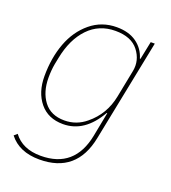

<svg xmlns="http://www.w3.org/2000/svg" viewBox="-134 -618 828 929"><g transform="rotate(20 280.5 -153.0)"><path d="M223 12Q146 12 103 -40.5Q60 -93 60 -176Q60 -270 88.5 -346.5Q117 -423 174.5 -470.5Q232 -518 309 -518Q371 -518 411 -489.5Q451 -461 465 -413H468L487 -506H508L403 18Q365 212 174 212Q70 212 18 145L34 131Q80 193 174 193Q348 193 383 13L407 -111H404Q334 12 223 12ZM223 -7Q285 -7 333 -47Q407 -107 426 -204L454 -346Q465 -403 428 -451Q391 -499 309 -499Q225 -499 169.5 -441Q114 -383 94 -282L87 -247Q81 -214 81 -176Q81 -102 117 -54.5Q153 -7 223 -7Z"/></g></svg>

Font: IBM Plex Sans Thin
Style: Italic
Weight: 100
Italic angle: -11.31°
Designer: Mike Abbink, Paul van der Laan, Pieter van Rosmalen
Foundry: Bold Monday
Version: Version 3.0